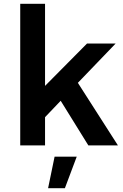

<svg xmlns="http://www.w3.org/2000/svg" viewBox="-20 -762 645 1006"><path d="M443 0 298 -234 216 -148V0H86V-742H216V-312L436 -534H586L388 -328L598 0ZM266 59H382L320 224H232Z"/></svg>

Font: Montserrat Medium
Style: Regular
Weight: 500
Designer: Julieta Ulanovsky
Foundry: Julieta Ulanovsky
Version: Version 6.001